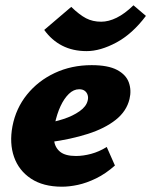

<svg xmlns="http://www.w3.org/2000/svg" viewBox="-20 -689 571 725"><path d="M214 16Q143 16 97 -14.5Q51 -45 33 -96.5Q15 -148 27 -212Q40 -280 82 -332Q124 -384 187 -413.5Q250 -443 326 -443Q388 -443 422 -425Q456 -407 466.5 -377.5Q477 -348 469 -315Q458 -269 417 -236.5Q376 -204 312 -183.5Q248 -163 167 -152L150 -223Q184 -228 219.5 -239.5Q255 -251 280.5 -269Q306 -287 311 -309Q314 -320 311 -330Q308 -340 300 -346Q292 -352 279 -352Q258 -352 240 -334.5Q222 -317 208.5 -288Q195 -259 187 -221Q180 -186 184 -158.5Q188 -131 207.5 -115.5Q227 -100 267 -100Q294 -100 324 -108Q354 -116 383 -134L414 -64Q379 -33 343 -15.5Q307 2 274.5 9Q242 16 214 16ZM307 -496Q255 -496 215 -516.5Q175 -537 147 -576L249 -663Q280 -633 305 -620Q330 -607 362 -607Q390 -607 420.5 -622Q451 -637 484 -669L531 -629Q480 -561 419.5 -528.5Q359 -496 307 -496Z"/></svg>

Font: Ysabeau Infant Black
Style: Italic
Weight: 900
Italic angle: -12°
Designer: Christian Thalmann (Catharsis Fonts)
Version: Version 2.001;gftools[0.9.30]; featfreeze: ss01,ss02,lnum